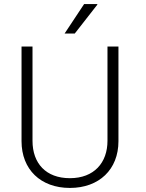

<svg xmlns="http://www.w3.org/2000/svg" viewBox="-20 -915 720 945"><path d="M298 -750H348L459 -892V-895H394ZM563 -686H509V-222C509 -114 443 -38 324 -38C206 -38 140 -111 140 -222V-686H86V-220C86 -81 180 10 324 10C468 10 563 -81 563 -220Z"/></svg>

Font: Chivo Light
Style: Regular
Weight: 300
Designer: Hector Gatti
Foundry: Omnibus-Type
Version: Version 1.003;PS 001.003;hotconv 1.0.70;makeotf.lib2.5.58329